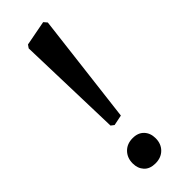

<svg xmlns="http://www.w3.org/2000/svg" viewBox="-238 -724 760 760"><g transform="rotate(-45 142.5 -344.0)"><path d="M100 -221 87 -666 96 -679 201 -699 213 -685 157 -220 113 -211ZM56 -53Q56 -84 75.5 -104Q95 -124 127 -124Q157 -124 174 -106Q191 -88 191 -59Q191 -28 171.5 -8.5Q152 11 120 11Q89 11 72.5 -7Q56 -25 56 -53Z"/></g></svg>

Font: Alegreya Medium
Style: Regular
Weight: 500
Designer: Juan Pablo del Peral
Foundry: Huerta Tipografica
Version: Version 2.007; ttfautohint (v1.6)